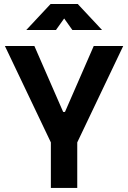

<svg xmlns="http://www.w3.org/2000/svg" viewBox="-20 -918 626 938"><path d="M235.8 -207 3.9 -693.4H147.9L288.6 -371.1H297.4L438 -693.4H582L350.1 -207ZM228.5 0V-341.8H357.4V0ZM108.4 -771.5 227.1 -898.4H359.9L478.5 -771.5H333.5L285.2 -839.4H301.8L253.4 -771.5Z"/></svg>

Font: Cascadia Mono PL
Style: Regular
Weight: 400
Monospace: yes
Designer: Aaron Bell
Foundry: Saja Typeworks
Version: Version 2102.003